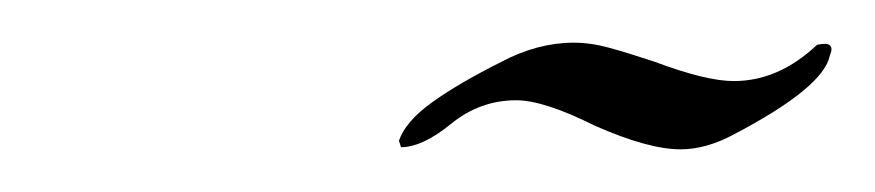

<svg xmlns="http://www.w3.org/2000/svg" viewBox="-20 -384 410 90"><path d="M299 -314Q284 -314 259 -325Q235 -337 222 -337Q205 -337 191.5 -326Q178 -315 168 -315L167 -318Q170 -327 182.5 -336Q195 -345 215 -355Q232 -364 249 -364Q257 -364 266 -361.5Q275 -359 287 -355Q311 -346 324 -346Q345 -346 363 -363Q372 -365 369 -358Q366 -343 324 -321Q311 -314 299 -314Z"/></svg>

Font: Grey Qo
Style: Regular
Weight: 400
Designer: Robert E. Leuschke
Foundry: Robert E. Leuschke
Version: Version 2.010